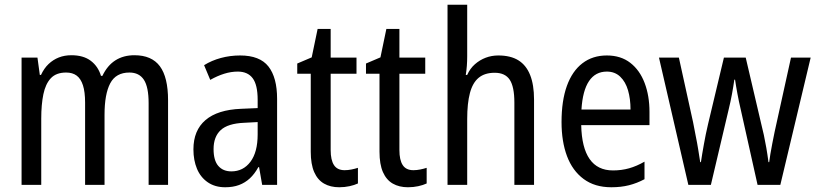

<svg xmlns="http://www.w3.org/2000/svg" viewBox="-20 -780 3449 810"><path d="M547 -547Q620 -547 654.5 -500.5Q689 -454 689 -357V0H607V-345Q607 -413 587 -443.5Q567 -474 526 -474Q469 -474 445 -428.5Q421 -383 421 -296V0H339V-347Q339 -392 330 -420Q321 -448 303.5 -461Q286 -474 259 -474Q217 -474 194.5 -450Q172 -426 163 -382.5Q154 -339 154 -280V0H71V-537H138L148 -464H153Q166 -492 185 -510Q204 -528 228 -537.5Q252 -547 281 -547Q332 -547 363 -523.5Q394 -500 406 -460H412Q433 -504 467 -525.5Q501 -547 547 -547Z M993 -546Q1076 -546 1112.5 -499.5Q1149 -453 1149 -363V0H1086L1073 -75H1070Q1054 -46 1034 -27.5Q1014 -9 988.5 0.5Q963 10 930 10Q887 10 856.5 -11Q826 -32 811 -68Q796 -104 796 -150Q796 -230 847 -273.5Q898 -317 997 -321L1067 -324V-359Q1067 -422 1046 -450Q1025 -478 983 -478Q955 -478 926 -469Q897 -460 867 -443L841 -505Q873 -525 912 -535.5Q951 -546 993 -546ZM1010 -262Q941 -259 911 -231Q881 -203 881 -151Q881 -103 901 -80Q921 -57 956 -57Q1006 -57 1036.5 -97.5Q1067 -138 1067 -213V-265Z M1434 -62Q1448 -62 1463 -65Q1478 -68 1490 -72V-6Q1475 1 1454.5 5.5Q1434 10 1411 10Q1374 10 1347 -5.5Q1320 -21 1305.5 -54Q1291 -87 1291 -140V-469H1234V-512L1295 -538L1320 -658H1375V-537H1484V-469H1375V-147Q1375 -105 1389 -83.5Q1403 -62 1434 -62Z M1724 -62Q1738 -62 1753 -65Q1768 -68 1780 -72V-6Q1765 1 1744.5 5.5Q1724 10 1701 10Q1664 10 1637 -5.5Q1610 -21 1595.5 -54Q1581 -87 1581 -140V-469H1524V-512L1585 -538L1610 -658H1665V-537H1774V-469H1665V-147Q1665 -105 1679 -83.5Q1693 -62 1724 -62Z M1951 -543Q1951 -522 1949.5 -502Q1948 -482 1945 -464H1951Q1963 -491 1983.5 -509Q2004 -527 2029 -536.5Q2054 -546 2082 -546Q2134 -546 2167 -525.5Q2200 -505 2216.5 -463.5Q2233 -422 2233 -360V0H2150V-347Q2150 -414 2130.5 -443.5Q2111 -473 2067 -473Q2025 -473 1999.5 -452Q1974 -431 1962.5 -387.5Q1951 -344 1951 -278V0H1868V-760H1951Z M2540 -546Q2599 -546 2639 -515Q2679 -484 2699.5 -430Q2720 -376 2720 -308V-252H2432Q2434 -157 2467.5 -109Q2501 -61 2566 -61Q2602 -61 2634 -70Q2666 -79 2699 -98V-24Q2667 -7 2633.5 1.5Q2600 10 2559 10Q2489 10 2442 -25Q2395 -60 2372 -121.5Q2349 -183 2349 -265Q2349 -355 2371.5 -417.5Q2394 -480 2437 -513Q2480 -546 2540 -546ZM2540 -478Q2492 -478 2465 -438Q2438 -398 2433 -318H2640Q2640 -363 2629.5 -399Q2619 -435 2596.5 -456.5Q2574 -478 2540 -478Z M3105 -318Q3101 -335 3097.5 -351.5Q3094 -368 3091 -384.5Q3088 -401 3085.5 -415.5Q3083 -430 3081 -444H3078Q3076 -430 3073.5 -414.5Q3071 -399 3068 -383Q3065 -367 3061.5 -350.5Q3058 -334 3054 -318L2979 0H2884L2760 -537H2844L2904 -264Q2909 -236 2915 -207Q2921 -178 2925.5 -150Q2930 -122 2934 -96H2937Q2939 -112 2942.5 -131Q2946 -150 2949.5 -171Q2953 -192 2957.5 -213Q2962 -234 2967 -256L3034 -537H3126L3192 -255Q3197 -236 3202.5 -210.5Q3208 -185 3213 -156Q3218 -127 3222 -96H3225Q3227 -110 3230 -130Q3233 -150 3238 -174Q3243 -198 3248 -224L3317 -537H3400L3272 0H3176Z"/></svg>

Font: Noto Sans Thai Condensed
Style: Regular
Weight: 400
Width: 3
Designer: Monotype Design Team
Foundry: Monotype Imaging Inc.
Version: Version 2.002